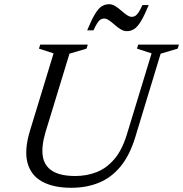

<svg xmlns="http://www.w3.org/2000/svg" viewBox="-20 -882 870 912"><path d="M197 -257Q176 -187.5 183.2 -140.5Q190.5 -93.5 228.8 -69.8Q267 -46 338 -46Q391.5 -46 438.5 -64.2Q485.5 -82.5 522.8 -125.8Q560 -169 583 -244.5L700 -628.5L630.5 -651L636.5 -670H830L824 -651L743 -627L623 -232Q597 -145.5 553.2 -92Q509.5 -38.5 450.2 -14.2Q391 10 318.5 10Q234 10 180.2 -19.5Q126.5 -49 110.5 -109.2Q94.5 -169.5 122.5 -261.5L234.5 -628.5L165 -651L171 -670H397L391 -651L310 -627ZM686.5 -858Q665.5 -807.5 649.2 -780.8Q633 -754 617.2 -744Q601.5 -734 582 -734Q567.5 -734 553 -743Q538.5 -752 525 -764Q511.5 -776 498.5 -785Q485.5 -794 474 -794Q466.5 -794 459 -790Q451.5 -786 443.2 -774Q435 -762 424 -738H394Q415 -788.5 431.2 -815.2Q447.5 -842 463.2 -852Q479 -862 498.5 -862Q513 -862 527.5 -853Q542 -844 555.5 -832Q569 -820 582 -811Q595 -802 606.5 -802Q614 -802 621.5 -806Q629 -810 637.5 -822.2Q646 -834.5 656.5 -858Z"/></svg>

Font: Newsreader Text
Style: Italic
Weight: 400
Italic angle: -17°
Designer: Hugues Gentile
Foundry: Production Type
Version: Version 1.001